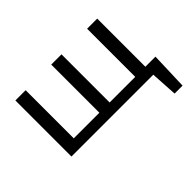

<svg xmlns="http://www.w3.org/2000/svg" viewBox="-114 -637 1007 1007"><g transform="rotate(-45 389.5 -133.5)"><path d="M756 -59 749 149H690L681 0H74V-416H150V-59H340V-416H416V-59H606V-416H681V-59Z"/></g></svg>

Font: Ysabeau Medium
Style: Regular
Weight: 500
Designer: Christian Thalmann (Catharsis Fonts)
Version: Version 0.003